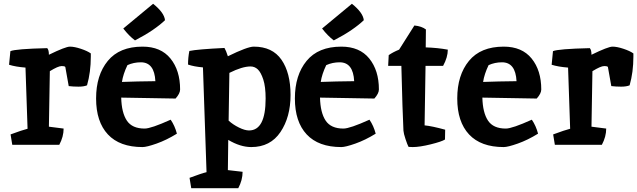

<svg xmlns="http://www.w3.org/2000/svg" viewBox="-20 -767 3375 1017"><path d="M326 -412Q324 -417 306 -417Q288 -417 244 -390Q240 -194 239 -96L317 -86Q317 -43 294 0H45L36 -55Q98 -78 126 -85L115 -409Q63 -413 28 -424L35 -496Q62 -508 230 -512Q239 -503 239 -477Q327 -520 350.5 -520Q374 -520 408.5 -508.5Q443 -497 461 -484V-467Q461 -385 441 -315Q424 -308 396 -308Q368 -308 344 -311Q341 -324 326 -412Z M746 -86Q780 -86 884 -133Q906 -101 917 -59Q862 -25 809.5 -6.5Q757 12 735 12Q614 12 551.5 -55Q489 -122 489 -245.5Q489 -369 551 -444.5Q613 -520 735 -520Q832 -520 883 -457Q934 -394 934 -293Q934 -272 910 -245L622 -250Q624 -170 652 -128Q680 -86 746 -86ZM726 -437Q688 -437 655 -422Q632 -374 626 -333Q704 -336 803 -337Q798 -437 726 -437ZM633 -616 791 -747Q850 -700 854 -660Q828 -635 788.5 -608Q749 -581 695 -553Q663 -577 633 -616Z M1311 12Q1253 12 1189 -26Q1187 80 1187 134L1265 143Q1265 187 1242 230H993L984 175Q1048 151 1074 145L1055 -410Q1008 -414 976 -425Q976 -462 983 -497Q1025 -506 1169 -513Q1177 -500 1187 -469Q1291 -520 1324 -520Q1423 -520 1471 -450.5Q1519 -381 1519 -264Q1519 -147 1465.5 -67.5Q1412 12 1311 12ZM1195 -381 1191 -128Q1214 -107 1245.5 -91.5Q1277 -76 1299 -76Q1387 -76 1387 -245Q1387 -308 1374.5 -346Q1362 -384 1345.5 -399.5Q1329 -415 1307 -415Q1263 -415 1195 -381Z M1799 -86Q1833 -86 1937 -133Q1959 -101 1970 -59Q1915 -25 1862.5 -6.5Q1810 12 1788 12Q1667 12 1604.5 -55Q1542 -122 1542 -245.5Q1542 -369 1604 -444.5Q1666 -520 1788 -520Q1885 -520 1936 -457Q1987 -394 1987 -293Q1987 -272 1963 -245L1675 -250Q1677 -170 1705 -128Q1733 -86 1799 -86ZM1779 -437Q1741 -437 1708 -422Q1685 -374 1679 -333Q1757 -336 1856 -337Q1851 -437 1779 -437ZM1686 -616 1844 -747Q1903 -700 1907 -660Q1881 -635 1841.5 -608Q1802 -581 1748 -553Q1716 -577 1686 -616Z M2166 12 2144 11Q2138 0 2128 -30Q2118 -60 2117 -75Q2112 -174 2106 -418H2036L2039 -475Q2062 -491 2094 -504L2175 -632Q2214 -628 2236 -611L2235 -516Q2298 -514 2352 -504Q2352 -464 2327 -418H2234Q2230 -208 2229 -103Q2269 -99 2338 -80L2337 -28Q2320 -17 2261.5 -2.5Q2203 12 2166 12Z M2659 -86Q2693 -86 2797 -133Q2819 -101 2830 -59Q2775 -25 2722.5 -6.5Q2670 12 2648 12Q2527 12 2464.5 -55Q2402 -122 2402 -245.5Q2402 -369 2464 -444.5Q2526 -520 2648 -520Q2745 -520 2796 -457Q2847 -394 2847 -293Q2847 -272 2823 -245L2535 -250Q2537 -170 2565 -128Q2593 -86 2659 -86ZM2639 -437Q2601 -437 2568 -422Q2545 -374 2539 -333Q2617 -336 2716 -337Q2711 -437 2639 -437Z M3200 -412Q3198 -417 3180 -417Q3162 -417 3118 -390Q3114 -194 3113 -96L3191 -86Q3191 -43 3168 0H2919L2910 -55Q2972 -78 3000 -85L2989 -409Q2937 -413 2902 -424L2909 -496Q2936 -508 3104 -512Q3113 -503 3113 -477Q3201 -520 3224.5 -520Q3248 -520 3282.5 -508.5Q3317 -497 3335 -484V-467Q3335 -385 3315 -315Q3298 -308 3270 -308Q3242 -308 3218 -311Q3215 -324 3200 -412Z"/></svg>

Font: Inika
Style: Bold
Weight: 700
Version: Version 1.001